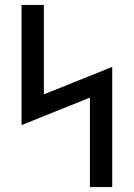

<svg xmlns="http://www.w3.org/2000/svg" viewBox="-20 -755 540 775"><path d="M343 0V-361L67 -250V-735H157V-374L433 -485V0Z"/></svg>

Font: Iosevka Curly Slab Medium
Style: Regular
Weight: 500
Monospace: yes
Designer: Belleve Invis
Foundry: Belleve Invis
Version: Version 22.1.2; ttfautohint (v1.8.4)